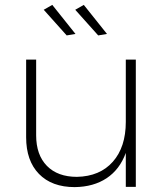

<svg xmlns="http://www.w3.org/2000/svg" viewBox="-20 -765 680 786"><path d="M536 -521V0H495V-139Q470 -71 416.5 -35.5Q363 0 286 1Q192 1 139.5 -53Q87 -107 87 -203V-521H128V-211Q128 -131 172 -86Q216 -41 295 -41Q389 -43 442 -103Q495 -163 495 -266V-521ZM194 -745 289 -626 253 -620 159 -725ZM323 -745 418 -626 382 -620 288 -725Z"/></svg>

Font: Argentum Sans ExtraLight
Style: Regular
Weight: 275
Designer: Julieta Ulanovsky (Modified by Cristiano Sobral)
Foundry: Julieta Ulanovsky
Version: Version 1.000; ttfautohint (v1.5.65-e2d9)